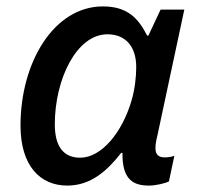

<svg xmlns="http://www.w3.org/2000/svg" viewBox="-20 -569 617 599"><path d="M190 10C264 10 315 -37 358 -92H362C361 -8 396 10 445 10C466 10 495 3 507 -3L524 -83C514 -79 503 -78 494 -78C473 -78 465 -88 465 -107C465 -118 467 -130 471 -146L555 -539H481L443 -458H439C411 -513 377 -549 301 -549C149 -549 44 -376 44 -177C44 -52 105 10 190 10ZM230 -77C179 -77 151 -111 151 -181C151 -322 219 -462 315 -462C375 -462 405 -420 405 -360C405 -330 401 -291 390 -254C361 -156 297 -77 230 -77Z"/></svg>

Font: Noto Sans Medium
Style: Italic
Weight: 500
Italic angle: -12°
Designer: Monotype Design Team
Foundry: Monotype Imaging Inc.
Version: Version 2.013